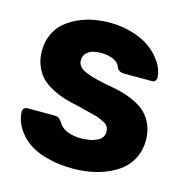

<svg xmlns="http://www.w3.org/2000/svg" viewBox="-106 -807 878 914"><g transform="rotate(15 333.0 -350.5)"><path d="M634.8 -211.9Q634.8 -165 616.2 -126.7Q597.7 -88.4 567.9 -64Q538.1 -39.6 497.8 -22.9Q457.5 -6.3 416.3 0.7Q375 7.8 332 7.8Q294.4 7.8 259 2.9Q223.6 -2 187 -12.9Q150.4 -23.9 118.4 -44.7Q86.4 -65.4 64.9 -94.2Q29.3 -140.1 27.8 -192.9Q27.8 -201.7 34.2 -208Q41.5 -213.9 49.8 -213.9H182.1Q195.3 -213.9 202.9 -210Q210.4 -206.1 217.8 -195.8Q237.3 -162.6 267.1 -152.8Q297.4 -141.1 332 -141.1Q346.7 -141.1 366.2 -144Q384.8 -145.5 401.9 -152.8Q442.9 -167 442.9 -203.1Q442.9 -229 421.9 -242.2Q399.9 -254.4 379.9 -261.2Q352.1 -269 286.1 -285.2Q245.6 -293 213.6 -302.7Q181.6 -312.5 148.9 -329.3Q116.2 -346.2 94.7 -367.9Q73.2 -389.6 59.6 -422.9Q45.9 -456.1 45.9 -497.1Q45.9 -541.5 62.5 -577.6Q79.1 -613.8 106.7 -637.7Q134.3 -661.6 170.9 -678.2Q207.5 -694.8 246.1 -701.9Q284.7 -709 325.2 -709Q399.9 -709 466.6 -682.9Q533.2 -656.7 575.2 -603Q609.4 -558.6 610.8 -514.2Q610.8 -505.4 605 -498Q599.1 -492.2 589.8 -492.2H451.2Q428.2 -492.2 417 -509.8Q412.1 -524.9 402.8 -534.2Q392.1 -543.5 379.9 -548.8Q360.8 -555.2 352.1 -557.1Q334.5 -559.1 325.2 -559.1Q302.2 -559.1 283.9 -554.9Q265.6 -550.8 251.2 -537.1Q236.8 -523.4 236.8 -501Q236.8 -472.2 267.1 -455.1Q295.9 -439 377.9 -421.9Q420.9 -415 454.3 -406.7Q487.8 -398.4 523.2 -382.3Q558.6 -366.2 581.8 -344.5Q605 -322.8 619.9 -288.8Q634.8 -254.9 634.8 -211.9Z"/></g></svg>

Font: Cunia
Style: Bold
Weight: 700
Designer: Alejo Bergmann, Denis Ignatov
Foundry: Hubert & Fischer
Version: Version 1.00 February 21, 2019, initial release